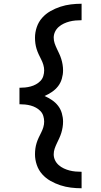

<svg xmlns="http://www.w3.org/2000/svg" viewBox="-20 -853 540 1026"><path d="M416 153Q387 153 358.5 149.5Q330 146 302.5 137Q275 128 249.5 113.5Q224 99 205 77.5Q186 56 176.5 28Q167 0 167 -28Q167 -44 169 -59Q171 -74 175.5 -88.5Q180 -103 186.5 -117Q193 -131 200 -144.5Q207 -158 211.5 -173Q216 -188 216 -203Q216 -218 211.5 -233Q207 -248 196.5 -259Q186 -270 172.5 -277.5Q159 -285 144 -289Q129 -293 114 -294.5Q99 -296 84 -296V-318V-384Q99 -384 114 -385.5Q129 -387 144 -391Q159 -395 172.5 -402.5Q186 -410 196.5 -421Q207 -432 211.5 -447Q216 -462 216 -477Q216 -492 211.5 -507Q207 -522 200 -535.5Q193 -549 186.5 -563Q180 -577 175.5 -591.5Q171 -606 169 -621Q167 -636 167 -652Q167 -680 176.5 -708Q186 -736 205 -757.5Q224 -779 249.5 -793.5Q275 -808 302.5 -817Q330 -826 358.5 -829.5Q387 -833 416 -833V-745Q400 -745 383.5 -743.5Q367 -742 351.5 -738Q336 -734 321 -727Q306 -720 293.5 -709Q281 -698 274 -683Q267 -668 267 -652Q267 -636 272 -621.5Q277 -607 283.5 -593.5Q290 -580 296.5 -566Q303 -552 307.5 -537.5Q312 -523 314.5 -507.5Q317 -492 317 -477Q317 -455 310.5 -432.5Q304 -410 290.5 -392.5Q277 -375 258 -362Q239 -349 218 -340Q239 -331 258 -318Q277 -305 290.5 -287.5Q304 -270 310.5 -247.5Q317 -225 317 -203Q317 -188 314.5 -172.5Q312 -157 307.5 -142.5Q303 -128 296.5 -114Q290 -100 283.5 -86.5Q277 -73 272 -58.5Q267 -44 267 -28Q267 -12 274 3Q281 18 293.5 29Q306 40 321 47Q336 54 351.5 58Q367 62 383.5 63.5Q400 65 416 65Z"/></svg>

Font: Iosevka Slab Semibold
Style: Regular
Weight: 600
Monospace: yes
Designer: Belleve Invis
Foundry: Belleve Invis
Version: Version 11.1.1; ttfautohint (v1.8.3)